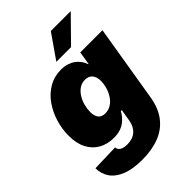

<svg xmlns="http://www.w3.org/2000/svg" viewBox="-278 -864 1189 1189"><g transform="rotate(-45 316.5 -269.5)"><path d="M240.2 212.9Q156.7 212.9 103 190.9Q49.3 168.9 23.4 130.9Q-2.4 92.8 -2.4 44.4L174.8 39.1Q175.8 52.2 183.6 61.3Q191.4 70.3 205.8 75.2Q220.2 80.1 241.7 80.1Q289.1 80.1 317.9 54.9Q346.7 29.8 354.5 -15.6L367.7 -94.7H359.4Q342.8 -65.4 321.5 -45.9Q300.3 -26.4 273.4 -16.8Q246.6 -7.3 212.4 -7.3Q155.8 -7.3 112.8 -31.7Q69.8 -56.2 46.1 -102.3Q22.5 -148.4 22.5 -214.4Q22.5 -274.4 40.3 -332.3Q58.1 -390.1 91.3 -436.8Q124.5 -483.4 172.1 -511Q219.7 -538.6 278.8 -538.6Q307.6 -538.6 331.3 -531Q355 -523.4 373 -510.3Q391.1 -497.1 403.3 -479.7Q415.5 -462.4 421.9 -442.4H424.3L438.5 -529.3H632.8L549.3 -23.4Q535.6 58.6 494.6 111.1Q453.6 163.6 389.2 188.2Q324.7 212.9 240.2 212.9ZM280.8 -152.3Q310.1 -152.3 333 -167Q356 -181.6 371.8 -205.8Q387.7 -230 396 -258.3Q404.3 -286.6 404.3 -313.5Q404.3 -350.1 387.5 -369.6Q370.6 -389.2 339.8 -389.2Q310.5 -389.2 288.3 -373.8Q266.1 -358.4 251 -333.7Q235.8 -309.1 228.3 -280Q220.7 -251 220.7 -224.1Q220.7 -189.5 235.8 -170.9Q251 -152.3 280.8 -152.3ZM292.5 -592.8 403.3 -752H577.6L421.4 -592.8Z"/></g></svg>

Font: Inter 24pt Black
Style: Italic
Weight: 900
Italic angle: -9.3988°
Designer: Rasmus Andersson
Foundry: rsms
Version: Version 4.001;git-66647c0bb